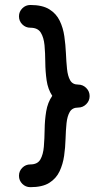

<svg xmlns="http://www.w3.org/2000/svg" viewBox="-20 -755 384 775"><path d="M341.8 -367.2Q341.8 -348.1 328.1 -334.5Q314.5 -320.8 295.4 -320.8Q272 -320.8 261.7 -303.5Q251.5 -286.1 248.5 -257.3Q245.6 -228.5 244.6 -194.3Q243.7 -160.2 238.8 -126Q233.9 -91.8 220.2 -63Q206.5 -34.2 178.7 -16.8Q150.9 0.5 102.5 0.5Q83.5 0.5 70.1 -12.9Q56.6 -26.4 56.6 -45.4Q56.6 -64.5 70.1 -77.9Q83.5 -91.3 102.5 -91.3Q131.3 -91.3 142.8 -111.1Q154.3 -130.9 157 -163.1Q159.7 -195.3 160.2 -232.7Q160.6 -270 166.5 -305.7Q172.4 -341.3 190.9 -368.2Q173.3 -395 168.2 -430.7Q163.1 -466.3 162.8 -503.4Q162.6 -540.5 159.7 -572.3Q156.7 -604 144.5 -623.5Q132.3 -643.1 102.5 -643.1Q83.5 -643.1 70.1 -656.5Q56.6 -669.9 56.6 -689Q56.6 -708 70.1 -721.4Q83.5 -734.9 102.5 -734.9Q150.9 -734.9 179 -717.5Q207 -700.2 220.9 -671.4Q234.9 -642.6 239.7 -608.4Q244.6 -574.2 246.1 -540Q247.6 -505.9 250.5 -477.1Q253.4 -448.2 263.2 -430.9Q272.9 -413.6 295.4 -413.6Q314.5 -413.6 328.1 -399.9Q341.8 -386.2 341.8 -367.2Z"/></svg>

Font: Mikhak-DS1-FD Medium
Style: Regular
Weight: 500
Designer: Amin Abedi
Version: Version 3.2